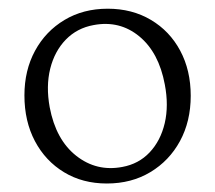

<svg xmlns="http://www.w3.org/2000/svg" viewBox="-20 -728 506 452"><path d="M233.5 -707.5Q291 -707.5 335.2 -681.2Q379.5 -655 404.2 -608.8Q429 -562.5 429 -502.5Q429 -442.5 403.8 -396Q378.5 -349.5 334 -322.8Q289.5 -296 231.5 -296Q174.5 -296 130.8 -322.5Q87 -349 62.2 -395.8Q37.5 -442.5 37.5 -503.5Q37.5 -562.5 62.5 -608.5Q87.5 -654.5 131.8 -681Q176 -707.5 233.5 -707.5ZM268 -335Q306.5 -342 332.2 -369.2Q358 -396.5 367.8 -438Q377.5 -479.5 368 -529Q354 -604.5 307.8 -642.5Q261.5 -680.5 200.5 -669Q161.5 -662 135 -634.8Q108.5 -607.5 98.2 -566.2Q88 -525 97 -475.5Q111.5 -399 159.5 -361.2Q207.5 -323.5 268 -335Z"/></svg>

Font: Fraunces 144pt S100 Light
Style: Regular
Weight: 300
Version: Version 1.000; ttfautohint (v1.8.3)